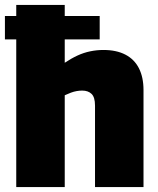

<svg xmlns="http://www.w3.org/2000/svg" viewBox="-27 -760 640 780"><path d="M-7 -600V-695H378V-600ZM39 0V-740H236V-505Q263 -523 288 -534.5Q313 -546 339.5 -551.5Q366 -557 393 -557Q446 -557 482.5 -538Q519 -519 537.5 -482.5Q556 -446 556 -394V0H359V-331Q359 -365 345 -378.5Q331 -392 307 -392Q296 -392 284.5 -390Q273 -388 261 -383.5Q249 -379 236 -373V0Z"/></svg>

Font: Georama ExtraBold
Style: Regular
Weight: 800
Designer: Jean-Baptiste Levee
Foundry: Production Type
Version: Version 1.001